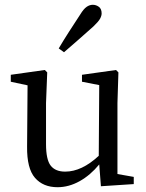

<svg xmlns="http://www.w3.org/2000/svg" viewBox="-20 -768 610 801"><path d="M220 13Q160 13 126 -26Q92 -65 93 -156L95 -412L25 -427V-456L167 -476L177 -466L172 -338V-167Q172 -102 191.5 -77Q211 -52 252 -52Q321 -52 392 -118L394 -413L322 -427V-456L464 -476L474 -466L470 -338V-42L538 -30V0L401 9L394 -82Q357 -37 312 -12Q267 13 220 13ZM225 -566Q245 -600 268.5 -636.5Q292 -673 315 -708Q329 -731 341.5 -739.5Q354 -748 367 -748Q381 -748 392.5 -739.5Q404 -731 404 -712Q404 -702 397.5 -690Q391 -678 370 -658Q339 -630 308.5 -603.5Q278 -577 247 -550Z"/></svg>

Font: Source Serif 4 Subhead
Style: Regular
Weight: 400
Designer: Frank Grießhammer
Foundry: Adobe Systems Incorporated
Version: Version 4.004;hotconv 1.0.117;makeotfexe 2.5.65602